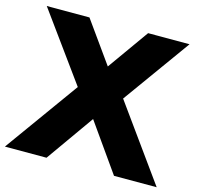

<svg xmlns="http://www.w3.org/2000/svg" viewBox="-132 -855 1006 969"><g transform="rotate(15 371.5 -370.0)"><path d="M545 0 369 -249.5 252.5 -385.5 -4.5 -740H218.5L372 -525L488.5 -388.5L768 0ZM-25 0 252.5 -385.5 372 -525 525 -740H741.5L488.5 -388.5L369 -249.5L192.5 0Z"/></g></svg>

Font: Encode Sans SC SemiExpanded ExtraBold
Style: Regular
Weight: 800
Width: 6
Designer: Multiple Designers
Foundry: Impallari Type
Version: Version 3.002